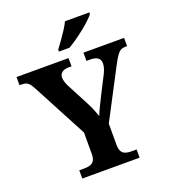

<svg xmlns="http://www.w3.org/2000/svg" viewBox="-164 -1047 1022 1163"><g transform="rotate(-20 347.0 -465.5)"><path d="M164.2 0V-53H194.2Q216.2 -53 232.9 -57.8Q249.7 -62.6 259.5 -77.1Q269.2 -91.6 269.2 -120V-258.6L84.2 -608Q73.8 -627.6 65.2 -639.1Q56.5 -650.6 44.8 -655.8Q33.1 -661 13.2 -661H0.2V-714H335.5V-661H317.7Q287.8 -661 272.9 -648.6Q258 -636.2 258 -615.6Q258 -603.4 262.6 -588.8Q267.1 -574.2 273.7 -560.9L347.7 -419.4Q363 -390.7 372.6 -367.1Q382.2 -343.4 390.2 -320.4Q399.7 -344.9 414.7 -375.6Q429.7 -406.3 445.5 -437.9L503.7 -551.8Q514.3 -574 517.4 -588.9Q520.6 -603.8 520.6 -611.8Q520.6 -637.8 504.2 -649.4Q487.8 -661 454.8 -661H431.6V-714H693.5V-661H681.5Q664.6 -661 652.4 -654.3Q640.2 -647.6 628.2 -630.8Q616.1 -614.1 599.7 -583.6L428.8 -257.4V-121Q428.8 -92.3 438.1 -77.7Q447.3 -63 462.8 -58Q478.4 -53 496.3 -53H533.8V0ZM294.4 -784Q309.4 -803 327.7 -829Q346 -855 363.7 -882Q381.3 -909 391.3 -931H548.7V-921Q539.7 -908 518.5 -888Q497.3 -868 469.9 -846Q442.5 -824 414.3 -804.5Q386 -785 362.6 -771H294.4Z"/></g></svg>

Font: Noto Serif Lao
Style: Regular
Weight: 400
Designer: Monotype Design Team
Foundry: Monotype Imaging Inc.
Version: Version 2.003